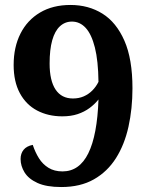

<svg xmlns="http://www.w3.org/2000/svg" viewBox="-20 -744 599 774"><path d="M227 10Q167 10 131 -6.5Q95 -23 79 -49Q63 -75 63 -103Q63 -125 75 -140Q87 -155 112 -160Q122 -130 137 -106Q152 -82 175.5 -67.5Q199 -53 232 -53Q300 -53 336 -126Q372 -199 377 -343Q362 -324 341 -308.5Q320 -293 293 -284Q266 -275 231 -275Q174 -275 129.5 -298.5Q85 -322 60 -368.5Q35 -415 35 -482Q35 -554 62.5 -608.5Q90 -663 141.5 -693.5Q193 -724 264 -724Q337 -724 393 -689Q449 -654 481.5 -580Q514 -506 514 -388Q514 -306 498 -233.5Q482 -161 447.5 -106.5Q413 -52 358.5 -21Q304 10 227 10ZM274 -347Q298 -347 317.5 -355.5Q337 -364 352 -379Q367 -394 377 -414Q376 -499 362.5 -552.5Q349 -606 325.5 -631.5Q302 -657 270 -657Q242 -657 221.5 -638Q201 -619 190.5 -581.5Q180 -544 180 -488Q180 -419 204 -383Q228 -347 274 -347Z"/></svg>

Font: Noto Serif Tamil
Style: Regular
Weight: 400
Designer: Indian Type Foundry, Tom Grace, and the Monotype Design Team
Foundry: Monotype Imaging Inc.
Version: Version 2.003